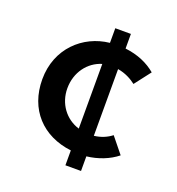

<svg xmlns="http://www.w3.org/2000/svg" viewBox="-106 -573 673 728"><g transform="rotate(20 230.0 -208.5)"><path d="M421 -39 370 -102C351 -87 327 -77 300 -74V-343C331 -338 356 -324 374 -310L424 -375C392 -402 351 -420 300 -426V-485H237V-426C132 -415 43 -333 43 -209C43 -87 120 -6 237 8V68H300V9C345 4 389 -13 421 -39ZM144 -209C144 -274 183 -325 237 -341V-80C181 -97 144 -148 144 -209Z"/></g></svg>

Font: Reem Kufi
Style: Regular
Weight: 400
Designer: Khaled Hosny
Version: Version 0.007